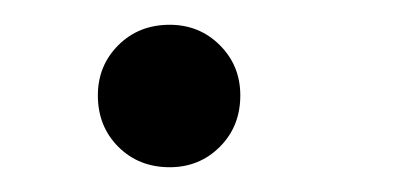

<svg xmlns="http://www.w3.org/2000/svg" viewBox="-20 -348 326 155"><path d="M59 -271Q59 -295 75.5 -311.5Q92 -328 117 -328Q141 -328 157.5 -311.5Q174 -295 174 -271Q174 -246 157.5 -229.5Q141 -213 117 -213Q92 -213 75.5 -229.5Q59 -246 59 -271Z"/></svg>

Font: Trafiko Sans Variable
Style: Regular
Weight: 400
Designer: Gumpita Rahayu / Trafiko
Foundry: Tokotype / Trafiko
Version: Version 0.001;FEAKit 1.0